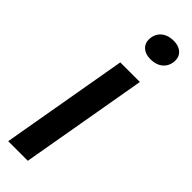

<svg xmlns="http://www.w3.org/2000/svg" viewBox="-247 -726 734 734"><g transform="rotate(45 119.5 -359.5)"><path d="M111 0H5L95 -516H201ZM167 -606Q141 -606 125.5 -619.5Q110 -633 110 -654Q110 -683 129 -701Q148 -719 182 -719Q208 -719 223.5 -705.5Q239 -692 239 -671Q239 -642 220 -624Q201 -606 167 -606Z"/></g></svg>

Font: Creato Display Medium
Style: Italic
Weight: 500
Italic angle: -10°
Version: Version 1.000